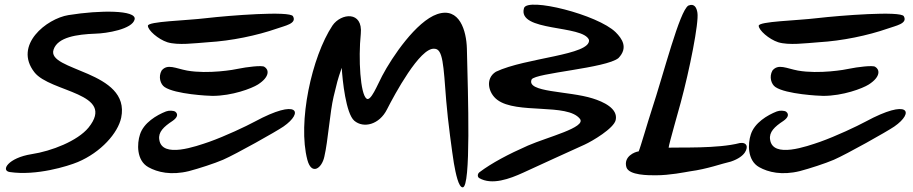

<svg xmlns="http://www.w3.org/2000/svg" viewBox="-20 -737 3931 827"><path d="M22 4C136 21 272 -21 315 -39C415 -81 488 -164 502 -230C544 -434 177 -430 211 -524C229 -577 311 -589 391 -592C438 -593 551 -611 560 -654C568 -694 411 -694 275 -672C181 -657 37 -543 128 -426C196 -338 483 -338 361 -187C314 -130 202 -86 116 -73C15 -57 -18 -2 22 4Z M617 -626C617 -607 661 -568 701 -555C747 -541 819 -551 875 -555C977 -561 1087 -584 1173 -614C1206 -626 1260 -635 1242 -667C1229 -691 965 -670 870 -659C779 -648 617 -645 617 -626ZM1119 -449C1110 -457 1040 -448 1007 -441C991 -437 877 -417 786 -433C737 -442 701 -464 676 -433C661 -406 671 -374 689 -362C735 -331 879 -324 895 -324C980 -324 1064 -356 1091 -373C1144 -407 1138 -438 1119 -449ZM1201 -192C1289 -253 1266 -315 1077 -213C1040 -193 951 -151 881 -126C825 -107 677 -53 666 -136C661 -168 685 -191 723 -216C742 -229 750 -244 735 -256C727 -261 708 -262 695 -257C654 -241 599 -208 583 -158C570 -119 567 -46 619 -17C658 5 717 19 794 0C836 -11 904 -33 941 -49C996 -73 1169 -170 1201 -192Z M1973 70C2009 70 1996 -324 1991 -528C1989 -603 1960 -709 1863 -676C1773 -645 1669 -492 1626 -410C1605 -370 1577 -299 1559 -312C1532 -331 1523 -484 1534 -591C1544 -691 1449 -681 1412 -627C1323 -493 1261 -210 1304 -48C1322 19 1366 -11 1377 -62C1393 -130 1401 -254 1417 -321C1433 -386 1432 -387 1452 -445C1455 -391 1470 -248 1506 -217C1546 -183 1614 -200 1647 -266C1678 -327 1789 -534 1851 -527C1888 -527 1890 -458 1902 -303C1909 -215 1928 -78 1935 -34C1943 11 1955 70 1973 70Z M2478 -225C2506 -188 2339 -147 2254 -110C2170 -73 2098 -35 2045 5C2036 12 2036 25 2044 30C2099 62 2176 33 2233 7C2334 -40 2402 -70 2498 -114C2531 -129 2624 -184 2632 -220C2643 -270 2578 -299 2533 -313C2429 -346 2245 -338 2270 -395C2287 -423 2591 -443 2644 -487C2687 -532 2659 -571 2632 -598C2555 -674 2251 -750 2237 -702C2207 -599 2492 -631 2517 -565C2525 -499 2244 -489 2116 -428C2068 -398 2084 -335 2122 -307C2205 -244 2424 -294 2478 -225Z M2860 -101C2861 -116 2907 -275 2912 -295C2950 -435 2991 -640 2984 -682C2981 -702 2972 -724 2945 -713C2907 -690 2840 -424 2786 -260C2772 -218 2738 -100 2731 -85C2714 -83 2665 -63 2678 -17C2689 19 2775 18 2805 18C2865 18 2928 5 2952 1C3027 -9 3088 -32 3128 -41C3196 -64 3198 -100 3196 -108C3193 -119 3182 -123 3167 -121C3072 -96 2904 -103 2860 -101Z M3248 -626C3248 -607 3292 -568 3332 -555C3378 -541 3450 -551 3506 -555C3608 -561 3718 -584 3804 -614C3837 -626 3891 -635 3873 -667C3860 -691 3596 -670 3501 -659C3410 -648 3248 -645 3248 -626ZM3750 -449C3741 -457 3671 -448 3638 -441C3622 -437 3508 -417 3417 -433C3368 -442 3332 -464 3307 -433C3292 -406 3302 -374 3320 -362C3366 -331 3510 -324 3526 -324C3611 -324 3695 -356 3722 -373C3775 -407 3769 -438 3750 -449ZM3832 -192C3920 -253 3897 -315 3708 -213C3671 -193 3582 -151 3512 -126C3456 -107 3308 -53 3297 -136C3292 -168 3316 -191 3354 -216C3373 -229 3381 -244 3366 -256C3358 -261 3339 -262 3326 -257C3285 -241 3230 -208 3214 -158C3201 -119 3198 -46 3250 -17C3289 5 3348 19 3425 0C3467 -11 3535 -33 3572 -49C3627 -73 3800 -170 3832 -192Z"/></svg>

Font: Carybe
Style: Regular
Weight: 400
Designer: Genilson Lima Santos
Foundry: Genilson Lima Santos
Version: Version 1.010;PS 001.010;hotconv 1.0.70;makeotf.lib2.5.58329